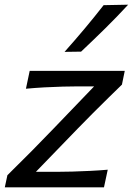

<svg xmlns="http://www.w3.org/2000/svg" viewBox="-34 -798 566 818"><path d="M-13.5 0 -2.5 -51.5Q51.5 -104.5 101.5 -155Q151.5 -205.5 194.5 -250.5L367 -430H298Q271 -430 233.5 -429Q196 -428 155 -425.8Q114 -423.5 76.5 -420L92.5 -496H497.5L485.5 -437.5Q461 -414 428.8 -382.2Q396.5 -350.5 362.2 -316.2Q328 -282 297.5 -250.5L119 -66H210.5Q237.5 -66 274.5 -67Q311.5 -68 351 -70Q390.5 -72 425 -75L409 0ZM241 -577Q285.5 -627 327 -676.5Q368.5 -726 407.5 -776L512 -778Q465 -727 414.5 -677.2Q364 -627.5 311.5 -578Z"/></svg>

Font: Commissioner Flair
Style: Italic
Weight: 400
Italic angle: -12°
Designer: Kostas Bartsokas
Foundry: Kostas Bartsokas
Version: Version 1.000; ttfautohint (v1.8.3)